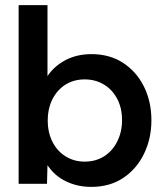

<svg xmlns="http://www.w3.org/2000/svg" viewBox="-20 -720 648 752"><path d="M337 12Q284 12 239 -9.5Q194 -31 166 -73L164 0H53V-700H166V-422Q192 -461 236.5 -484.5Q281 -508 338 -508Q410 -508 462.5 -473.5Q515 -439 544 -380.5Q573 -322 573 -249Q573 -177 544 -117.5Q515 -58 462.5 -23Q410 12 337 12ZM312 -87Q355 -87 388 -108Q421 -129 439.5 -166.5Q458 -204 458 -249Q458 -298 438.5 -334Q419 -370 386 -389.5Q353 -409 312 -409Q269 -409 236.5 -388.5Q204 -368 185.5 -331.5Q167 -295 167 -248Q167 -201 185.5 -164.5Q204 -128 237 -107.5Q270 -87 312 -87Z"/></svg>

Font: Rethink Sans SemiBold
Style: Regular
Weight: 600
Designer: The Rethink Sans project authors (Hans Thiessen). DM Sans designed by Colophon Foundry.
Foundry: Rethink Communications LLC
Version: Version 1.001